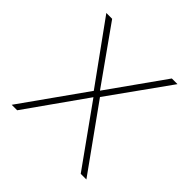

<svg xmlns="http://www.w3.org/2000/svg" viewBox="-145 -648 769 769"><g transform="rotate(45 239.5 -264.0)"><path d="M219 -272 34 -528H67L236 -290L405 -528H437L254 -272L449 0H417L236 -253L57 0H26Z"/></g></svg>

Font: Noto Sans UI Thin
Style: Regular
Weight: 250
Designer: Monotype Design Team
Foundry: Monotype Imaging Inc.
Version: Version 1.901